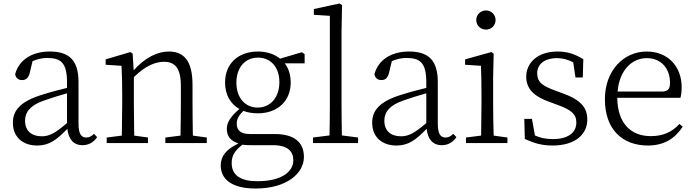

<svg xmlns="http://www.w3.org/2000/svg" viewBox="-20 -822 3985 1103"><path d="M454 12C487 12 516 -2 538 -34L520 -53C505 -39 493 -32 476 -32C448 -32 431 -50 431 -113V-351C431 -476 377 -526 266 -526C162 -526 89 -477 67 -396C71 -375 84 -362 107 -362C130 -362 144 -375 151 -404L167 -471C196 -483 223 -489 251 -489C330 -489 365 -461 365 -349V-317C320 -306 273 -294 226 -279C96 -240 54 -187 54 -117C54 -31 115 14 193 14C262 14 304 -17 367 -82C373 -23 402 12 454 12ZM124 -129C124 -174 149 -217 240 -247C280 -261 323 -274 365 -286V-115C298 -58 264 -39 220 -39C162 -39 124 -69 124 -129Z M593 0H830V-32L751 -43C750 -98 749 -176 749 -227V-379C818 -447 876 -467 922 -467C984 -467 1019 -432 1019 -330V-227C1019 -174 1018 -98 1017 -43L930 -32V0H1168V-32L1088 -43C1087 -98 1086 -174 1086 -227V-334C1086 -472 1037 -526 950 -526C884 -526 813 -491 748 -418L742 -514L729 -523L587 -481V-450L678 -444C681 -395 682 -347 682 -280V-227C682 -176 681 -99 680 -43L593 -32Z M1311 115C1311 71 1329 43 1373 9C1389 12 1405 12 1421 12H1548C1636 12 1665 50 1665 99C1665 166 1595 219 1459 219C1362 219 1311 185 1311 115ZM1461 -171C1572 -171 1650 -239 1650 -348C1650 -392 1638 -429 1616 -458H1730V-511L1714 -522L1589 -485C1557 -511 1513 -526 1462 -526C1349 -526 1273 -457 1273 -348C1273 -277 1304 -225 1355 -196C1306 -153 1283 -120 1283 -82C1283 -39 1305 -12 1350 2C1281 35 1248 74 1248 128C1248 206 1309 261 1448 261C1631 261 1726 171 1726 80C1726 -4 1671 -52 1559 -52H1416C1361 -52 1340 -75 1340 -111C1340 -138 1351 -158 1378 -185C1402 -176 1430 -171 1461 -171ZM1460 -204C1386 -204 1338 -263 1338 -347C1338 -433 1387 -491 1462 -491C1537 -491 1585 -434 1585 -350C1585 -265 1536 -204 1460 -204Z M1778 0H2037V-32L1944 -44C1943 -101 1942 -171 1942 -227V-640L1945 -793L1930 -802L1783 -770V-737L1875 -731V-227C1875 -171 1874 -102 1873 -44L1778 -32Z M2518 12C2551 12 2580 -2 2602 -34L2584 -53C2569 -39 2557 -32 2540 -32C2512 -32 2495 -50 2495 -113V-351C2495 -476 2441 -526 2330 -526C2226 -526 2153 -477 2131 -396C2135 -375 2148 -362 2171 -362C2194 -362 2208 -375 2215 -404L2231 -471C2260 -483 2287 -489 2315 -489C2394 -489 2429 -461 2429 -349V-317C2384 -306 2337 -294 2290 -279C2160 -240 2118 -187 2118 -117C2118 -31 2179 14 2257 14C2326 14 2368 -17 2431 -82C2437 -23 2466 12 2518 12ZM2188 -129C2188 -174 2213 -217 2304 -247C2344 -261 2387 -274 2429 -286V-115C2362 -58 2328 -39 2284 -39C2226 -39 2188 -69 2188 -129Z M2657 0H2895V-32L2816 -43C2814 -98 2813 -176 2813 -227V-376L2816 -514L2803 -523L2652 -481V-450L2743 -444C2745 -395 2746 -345 2746 -278V-227C2746 -176 2745 -99 2744 -43L2657 -32ZM2772 -652C2801 -652 2827 -674 2827 -707C2827 -739 2801 -762 2772 -762C2742 -762 2716 -739 2716 -707C2716 -674 2742 -652 2772 -652Z M3154 14C3289 14 3354 -54 3354 -135C3354 -203 3317 -248 3215 -285L3169 -302C3097 -328 3066 -350 3066 -401C3066 -451 3105 -488 3181 -488C3212 -488 3242 -480 3273 -464L3286 -377H3328L3331 -482C3283 -511 3241 -526 3183 -526C3068 -526 3003 -461 3003 -381C3003 -308 3054 -266 3133 -238L3184 -219C3262 -191 3291 -166 3291 -118C3291 -62 3246 -23 3157 -23C3114 -23 3082 -30 3053 -44L3036 -139H2992L2995 -24C3048 1 3094 14 3154 14Z M3695 -488C3780 -488 3829 -427 3829 -347C3829 -314 3820 -296 3783 -296H3528C3538 -418 3610 -488 3695 -488ZM3702 14C3795 14 3857 -26 3902 -94L3883 -110C3840 -62 3787 -40 3719 -40C3607 -40 3528 -110 3526 -260H3889C3893 -275 3896 -295 3896 -321C3896 -440 3817 -526 3695 -526C3564 -526 3455 -418 3455 -252C3455 -76 3558 14 3702 14Z"/></svg>

Font: Kiri Minchoo Light
Style: Regular
Weight: 300
Designer: Ryoko NISHIZUKA 西塚涼子 (kana & ideographs); Frank Grießhammer (Latin, Greek & Cyrillic);
akenotsuki.com/eyeben/fonts/ (U+
Foundry: Adobe
akenotsuki.com/eyeben/fonts/
Version: Version 4.002;hotconv 1.0.119;makeotfexe 2.5.65604